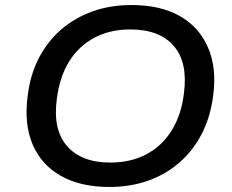

<svg xmlns="http://www.w3.org/2000/svg" viewBox="-20 -734 922 763"><path d="M415 9Q300 9 222 -35Q144 -79 109.5 -160.5Q75 -242 90 -353Q100 -437 134.5 -503.5Q169 -570 223.5 -617Q278 -664 348.5 -689Q419 -714 502 -714Q618 -714 695 -670Q772 -626 807 -544.5Q842 -463 827 -353Q816 -268 781.5 -201.5Q747 -135 693 -88Q639 -41 568.5 -16Q498 9 415 9ZM419 -88Q500 -88 562 -121Q624 -154 662.5 -216Q701 -278 711 -364Q727 -486 670.5 -551.5Q614 -617 497 -617Q417 -617 355 -584Q293 -551 255 -490Q217 -429 206 -342Q189 -220 246 -154Q303 -88 419 -88Z"/></svg>

Font: Nunito Sans 10pt SemiExpanded SemiBold
Style: Italic
Weight: 600
Width: 6
Italic angle: -9°
Designer: Vernon Adams
Foundry: Vernon Adams
Version: Version 3.101;gftools[0.9.27]